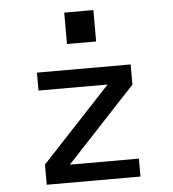

<svg xmlns="http://www.w3.org/2000/svg" viewBox="-53 -804 767 853"><g transform="rotate(-5 330.0 -377.5)"><path d="M231 -80 539 -410V-500H121V-420H429L121 -90V0H539V-80ZM265 -615H395V-755H265Z"/></g></svg>

Font: Uncut Plan8
Style: Regular
Weight: 400
Designer: Kasper Nordkvist
Foundry: UNCUT.wtf
Version: Version 1.002;Glyphs 3.1.2 (3151)